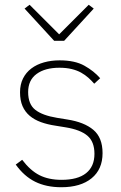

<svg xmlns="http://www.w3.org/2000/svg" viewBox="-20 -773 508 805"><path d="M237 12Q174 12 127.5 -11Q81 -34 46 -83L73 -103Q107 -58 145.5 -38.5Q184 -19 238 -19Q306 -19 341 -47Q376 -75 376 -128Q376 -179 346.5 -204Q317 -229 256 -239L213 -246Q179 -251 151.5 -261Q124 -271 104.5 -287.5Q85 -304 74.5 -328Q64 -352 64 -386Q64 -419 76.5 -444Q89 -469 111.5 -486Q134 -503 164.5 -511.5Q195 -520 230 -520Q294 -520 334 -497.5Q374 -475 400 -445L375 -422Q364 -435 350.5 -447Q337 -459 320 -468.5Q303 -478 280.5 -483.5Q258 -489 229 -489Q169 -489 133.5 -463Q98 -437 98 -387Q98 -336 128 -312.5Q158 -289 219 -279L262 -272Q333 -261 371.5 -228.5Q410 -196 410 -131Q410 -63 364 -25.5Q318 12 237 12ZM207 -602 83 -737 104 -753 228 -629 352 -753 373 -737 249 -602Z"/></svg>

Font: IBM Plex Sans ExtLt
Style: Regular
Weight: 200
Designer: Mike Abbink, Paul van der Laan, Pieter van Rosmalen
Foundry: Bold Monday
Version: Version 3.005